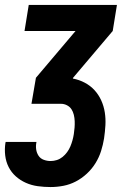

<svg xmlns="http://www.w3.org/2000/svg" viewBox="-29 -540 549 775"><path d="M175 215Q149 215 123.5 211.5Q98 208 75.5 198Q53 188 35 172Q17 156 6 134.5Q-5 113 -8 87.5Q-11 62 -7 36Q-7 35 -6.5 34.5Q-6 34 -6 33H118Q118 33 118 33.5Q118 34 118 34Q115 49 117 63Q119 77 126.5 88.5Q134 100 147.5 105Q161 110 175 110Q188 110 200.5 106Q213 102 223.5 93.5Q234 85 242 74Q250 63 255 51Q260 39 263.5 26.5Q267 14 269 1Q271 -12 272 -25Q273 -38 272.5 -51Q272 -64 269 -76.5Q266 -89 259.5 -99Q253 -109 241.5 -115Q230 -121 217 -121H98L116 -226L276 -415H70L87 -520H443L426 -415L266 -226L265 -223Q291 -218 313.5 -206Q336 -194 352.5 -176Q369 -158 379.5 -135Q390 -112 394 -86.5Q398 -61 396.5 -34.5Q395 -8 391 19Q387 44 379 69.5Q371 95 356.5 118.5Q342 142 321.5 161Q301 180 277 192.5Q253 205 227 210Q201 215 175 215Z"/></svg>

Font: Iosevka SS04 Extrabold
Style: Italic
Weight: 800
Italic angle: -9°
Monospace: yes
Designer: Belleve Invis
Foundry: Belleve Invis
Version: Version 19.0.0; ttfautohint (v1.8.4)